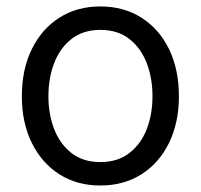

<svg xmlns="http://www.w3.org/2000/svg" viewBox="-20 -568 628 600"><path d="M293.5 11.7Q220.7 11.7 165.5 -23.4Q110.4 -58.6 79.3 -121.6Q48.3 -184.6 48.3 -267.1Q48.3 -351.1 79.3 -414.3Q110.4 -477.5 165.5 -512.7Q220.7 -547.9 293.5 -547.9Q366.7 -547.9 422.1 -512.7Q477.5 -477.5 508.3 -414.3Q539.1 -351.1 539.1 -267.1Q539.1 -184.6 508.3 -121.6Q477.5 -58.6 422.1 -23.4Q366.7 11.7 293.5 11.7ZM293.5 -61.5Q347.7 -61.5 384 -89.6Q420.4 -117.7 438.5 -164.3Q456.5 -210.9 456.5 -267.1Q456.5 -323.7 438.5 -370.8Q420.4 -418 384 -446.3Q347.7 -474.6 293.5 -474.6Q239.7 -474.6 203.6 -446.3Q167.5 -418 149.4 -371.1Q131.3 -324.2 131.3 -267.1Q131.3 -210.9 149.4 -164.3Q167.5 -117.7 203.6 -89.6Q239.7 -61.5 293.5 -61.5Z"/></svg>

Font: V-Inter
Style: Regular-375
Weight: 375
Designer: Rasmus Andersson
Foundry: rsms
Version: Version 4.000;git-4146feb